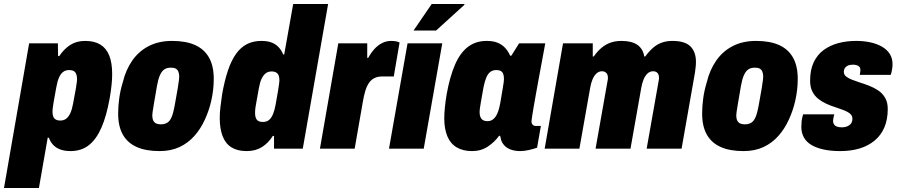

<svg xmlns="http://www.w3.org/2000/svg" viewBox="-57 -745 4506 962"><path d="M-37 197 89 -528H233L234 -464H240Q263 -499 294.5 -519.5Q326 -540 370 -540Q416 -540 446 -521.5Q476 -503 490.5 -466.5Q505 -430 505 -374Q505 -349 502 -319.5Q499 -290 493 -255Q477 -164 451 -105Q425 -46 387.5 -17Q350 12 296 12Q266 12 244 3.5Q222 -5 208.5 -20Q195 -35 188 -55H182L138 197ZM244 -141Q263 -141 275 -150.5Q287 -160 295.5 -178.5Q304 -197 309 -225Q319 -276 323 -300.5Q327 -325 328 -334.5Q329 -344 329 -349Q329 -365 324.5 -375Q320 -385 311.5 -389.5Q303 -394 289 -394Q271 -394 258.5 -384Q246 -374 238 -355Q230 -336 225 -307Q216 -259 212 -235Q208 -211 207 -201.5Q206 -192 206 -186Q206 -172 209.5 -162Q213 -152 222 -146.5Q231 -141 244 -141Z M742 12Q674 12 628 -8.5Q582 -29 558.5 -70.5Q535 -112 535 -176Q535 -213 540.5 -253Q546 -293 558 -332Q573 -395 606 -442Q639 -489 689 -514.5Q739 -540 805 -540Q874 -540 920 -519.5Q966 -499 990 -457Q1014 -415 1014 -350Q1014 -297 1002.5 -244.5Q991 -192 970 -147Q949 -100 917 -64Q885 -28 842 -8Q799 12 742 12ZM748 -122Q768 -122 781.5 -130.5Q795 -139 803.5 -160Q812 -181 818 -215Q829 -274 833.5 -302.5Q838 -331 839.5 -343Q841 -355 841 -361Q841 -376 836.5 -386.5Q832 -397 823 -401.5Q814 -406 799 -406Q779 -406 766 -397Q753 -388 744 -367.5Q735 -347 729 -312Q719 -253 714 -224Q709 -195 707.5 -183.5Q706 -172 706 -166Q706 -151 711 -141Q716 -131 725 -126.5Q734 -122 748 -122Z M1179 12Q1133 12 1103 -6.5Q1073 -25 1058.5 -62.5Q1044 -100 1044 -154Q1044 -180 1047.5 -209.5Q1051 -239 1056 -273Q1068 -341 1085 -391.5Q1102 -442 1125.5 -475Q1149 -508 1180.5 -524Q1212 -540 1252 -540Q1284 -540 1305 -531.5Q1326 -523 1340 -507.5Q1354 -492 1362 -472H1367L1412 -725H1587L1460 0H1316V-64H1310Q1288 -29 1256 -8.5Q1224 12 1179 12ZM1260 -134Q1279 -134 1291 -144Q1303 -154 1311 -173.5Q1319 -193 1324 -221Q1333 -269 1336.5 -292.5Q1340 -316 1341.5 -326Q1343 -336 1343 -342Q1343 -356 1339.5 -366Q1336 -376 1327 -381.5Q1318 -387 1304 -387Q1286 -387 1274 -377.5Q1262 -368 1253.5 -350Q1245 -332 1240 -303Q1231 -252 1226.5 -227.5Q1222 -203 1221.5 -193.5Q1221 -184 1221 -179Q1221 -156 1230 -145Q1239 -134 1260 -134Z M1546 0 1638 -528H1783V-455H1788Q1802 -481 1819.5 -500Q1837 -519 1858 -529.5Q1879 -540 1903 -540Q1915 -540 1926.5 -538Q1938 -536 1945 -532L1916 -362H1859Q1835 -362 1818.5 -353.5Q1802 -345 1791 -328.5Q1780 -312 1773 -288.5Q1766 -265 1761 -235L1720 0Z M1892 0 1985 -528H2159L2066 0ZM2015 -592 2106 -725H2269L2270 -721L2128 -592Z M2308 12Q2263 12 2231.5 -6.5Q2200 -25 2184.5 -62Q2169 -99 2169 -151Q2169 -177 2172 -207Q2175 -237 2181 -273Q2197 -362 2223 -421.5Q2249 -481 2288 -510.5Q2327 -540 2381 -540Q2414 -540 2436 -531Q2458 -522 2473.5 -505.5Q2489 -489 2499 -466H2505L2544 -528H2675L2651 -398Q2647 -376 2641 -344Q2635 -312 2629 -278Q2623 -244 2617.5 -213Q2612 -182 2609 -161.5Q2606 -141 2606 -138Q2606 -126 2612 -120Q2618 -114 2627 -114H2653L2634 -5Q2614 2 2591.5 7Q2569 12 2549 12Q2521 12 2498.5 3Q2476 -6 2463 -25Q2457 -33 2454 -43Q2451 -53 2449 -64L2444 -65Q2421 -33 2387 -10.5Q2353 12 2308 12ZM2385 -138Q2399 -138 2409 -144Q2419 -150 2426.5 -161Q2434 -172 2439.5 -188.5Q2445 -205 2449 -226Q2457 -275 2461.5 -299.5Q2466 -324 2467 -334.5Q2468 -345 2468 -350Q2468 -364 2464.5 -374Q2461 -384 2452.5 -389Q2444 -394 2430 -394Q2412 -394 2400 -385Q2388 -376 2380 -357.5Q2372 -339 2366 -310Q2357 -259 2352.5 -234Q2348 -209 2347 -199Q2346 -189 2346 -184Q2346 -161 2355.5 -149.5Q2365 -138 2385 -138Z M2672 0 2764 -528H2913V-462H2918Q2936 -488 2957 -505.5Q2978 -523 3002.5 -531.5Q3027 -540 3056 -540Q3109 -540 3137 -520Q3165 -500 3171 -462H3176Q3195 -488 3215 -505.5Q3235 -523 3259 -531.5Q3283 -540 3312 -540Q3375 -540 3402.5 -512.5Q3430 -485 3430 -435Q3430 -422 3428.5 -409Q3427 -396 3425 -381L3358 0H3183L3243 -339Q3244 -343 3244.5 -347Q3245 -351 3245 -354Q3245 -365 3242 -372Q3239 -379 3232.5 -383.5Q3226 -388 3216 -388Q3199 -388 3187 -376.5Q3175 -365 3167.5 -346.5Q3160 -328 3156 -305L3102 0H2927L2987 -339Q2988 -343 2988.5 -347Q2989 -351 2989 -354Q2989 -365 2986 -372Q2983 -379 2976 -383.5Q2969 -388 2960 -388Q2943 -388 2931 -376.5Q2919 -365 2911.5 -346.5Q2904 -328 2900 -305L2846 0Z M3668 12Q3600 12 3554 -8.5Q3508 -29 3484.5 -70.5Q3461 -112 3461 -176Q3461 -213 3466.5 -253Q3472 -293 3484 -332Q3499 -395 3532 -442Q3565 -489 3615 -514.5Q3665 -540 3731 -540Q3800 -540 3846 -519.5Q3892 -499 3916 -457Q3940 -415 3940 -350Q3940 -297 3928.5 -244.5Q3917 -192 3896 -147Q3875 -100 3843 -64Q3811 -28 3768 -8Q3725 12 3668 12ZM3674 -122Q3694 -122 3707.5 -130.5Q3721 -139 3729.5 -160Q3738 -181 3744 -215Q3755 -274 3759.5 -302.5Q3764 -331 3765.5 -343Q3767 -355 3767 -361Q3767 -376 3762.5 -386.5Q3758 -397 3749 -401.5Q3740 -406 3725 -406Q3705 -406 3692 -397Q3679 -388 3670 -367.5Q3661 -347 3655 -312Q3645 -253 3640 -224Q3635 -195 3633.5 -183.5Q3632 -172 3632 -166Q3632 -151 3637 -141Q3642 -131 3651 -126.5Q3660 -122 3674 -122Z M4153 12Q4106 12 4069.5 4Q4033 -4 4008 -19Q3983 -34 3970.5 -57Q3958 -80 3958 -109Q3958 -123 3959.5 -138Q3961 -153 3967 -172H4123Q4120 -160 4118.5 -153Q4117 -146 4117 -139Q4117 -129 4122 -121.5Q4127 -114 4137 -110.5Q4147 -107 4161 -107Q4170 -107 4179 -109Q4188 -111 4196.5 -116.5Q4205 -122 4209.5 -130Q4214 -138 4214 -149Q4214 -162 4207 -170.5Q4200 -179 4187 -185.5Q4174 -192 4158 -197.5Q4142 -203 4125 -209Q4103 -216 4081.5 -226Q4060 -236 4042 -250.5Q4024 -265 4013 -287Q4002 -309 4002 -341Q4002 -395 4020 -433Q4038 -471 4070 -494.5Q4102 -518 4143.5 -529Q4185 -540 4233 -540Q4270 -540 4303 -533Q4336 -526 4361.5 -511.5Q4387 -497 4401 -475Q4415 -453 4415 -423Q4415 -411 4412.5 -396.5Q4410 -382 4406 -370H4251Q4253 -383 4253.5 -387.5Q4254 -392 4254 -394Q4254 -404 4249.5 -409.5Q4245 -415 4236.5 -418Q4228 -421 4216 -421Q4209 -421 4201 -419.5Q4193 -418 4186 -413.5Q4179 -409 4175 -402Q4171 -395 4171 -385Q4171 -371 4182 -362Q4193 -353 4211 -346Q4229 -339 4250 -332Q4273 -325 4297.5 -315.5Q4322 -306 4343 -292Q4364 -278 4377.5 -255.5Q4391 -233 4391 -199Q4391 -146 4374 -106.5Q4357 -67 4325 -40.5Q4293 -14 4249.5 -1Q4206 12 4153 12Z"/></svg>

Font: Archivo Condensed Black
Style: Italic
Weight: 900
Width: 3
Italic angle: -10°
Designer: Hector Gatti
Foundry: Omnibus-Type
Version: Version 2.001